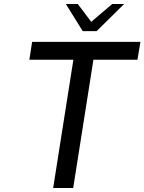

<svg xmlns="http://www.w3.org/2000/svg" viewBox="-20 -948 728 968"><path d="M350 -647H128L142 -737H688L673 -647H451L349 0H248ZM312 -928H372L440 -838L546 -928H606L467 -791H397Z"/></svg>

Font: Exo Medium
Style: Italic
Weight: 500
Italic angle: -9°
Designer: Natanael Gama
Foundry: Natanael Gama
Version: Version 1.500; ttfautohint (v1.6)